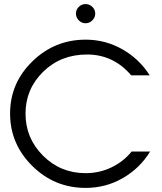

<svg xmlns="http://www.w3.org/2000/svg" viewBox="-20 -918 801 948"><path d="M402.8 9.8Q249 9.8 139.4 -98.6Q29.8 -207 29.8 -357.4Q29.8 -507.8 139.9 -615Q250 -722.2 402.8 -722.2Q501 -722.2 585 -674.1Q668.9 -626 719.2 -545.9H627.9Q540 -648.9 409.9 -648.9Q279.8 -648.9 192.9 -563.5Q106 -478 106 -356.9Q106 -235.8 192.4 -149.4Q278.8 -63 402.8 -63Q470.7 -63 530.3 -91.6Q589.8 -120.1 629.9 -169.9H721.2Q671.4 -87.9 587.2 -39.1Q502.9 9.8 402.8 9.8ZM436 -817.6Q421.9 -803.2 402.3 -803.2Q382.8 -803.2 368.9 -817.6Q355 -832 355 -851.1Q355 -870.1 368.9 -884Q382.8 -897.9 402.3 -897.9Q421.9 -897.9 436 -884Q450.2 -870.1 450.2 -851.1Q450.2 -832 436 -817.6Z"/></svg>

Font: Arcon-Regular
Style: Regular
Weight: 400
Designer: M. Zarth
Foundry: martin zarth - visuelle & digitale kommunikation
Version: Version 1.131;PS 001.131;hotconv 1.0.70;makeotf.lib2.5.58329